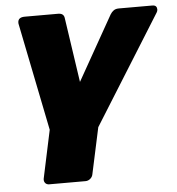

<svg xmlns="http://www.w3.org/2000/svg" viewBox="-51 -568 743 806"><g transform="rotate(-5 320.0 -165.0)"><path d="M124 190Q113 190 107 182.5Q101 175 103 164L146 -38L55 -489Q54 -492 54 -497Q54 -520 83 -520H223Q236 -520 242.5 -514.5Q249 -509 250 -498L290 -227L443 -498Q449 -508 457.5 -514Q466 -520 479 -520H620Q631 -520 635.5 -515Q640 -510 640 -502Q640 -495 636 -489L350 -31L308 164Q306 175 297 182.5Q288 190 277 190Z"/></g></svg>

Font: Rubik Light ExtraBold
Style: Italic
Weight: 800
Italic angle: -12°
Version: Version 2.104